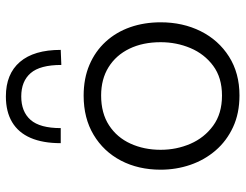

<svg xmlns="http://www.w3.org/2000/svg" viewBox="-109 -695 815 637"><g transform="rotate(-90 298.5 -376.5)"><path d="M300.5 10.5Q241 10.5 195.2 -10.8Q149.5 -32 118 -68.5Q86.5 -105 70.2 -152.2Q54 -199.5 54 -251Q54 -325 84.2 -382.8Q114.5 -440.5 169.8 -473.5Q225 -506.5 299.5 -506.5Q357 -506.5 402 -487.2Q447 -468 478.8 -433.2Q510.5 -398.5 526.8 -352Q543 -305.5 543 -251Q543 -177.5 513.5 -118.2Q484 -59 429.2 -24.2Q374.5 10.5 300.5 10.5ZM300 -47.5Q359.5 -47.5 398.8 -76.8Q438 -106 457.5 -152.2Q477 -198.5 477 -251Q477 -310 455.5 -354.5Q434 -399 394.2 -423.8Q354.5 -448.5 300 -448.5Q241.5 -448.5 201.2 -422.2Q161 -396 140.5 -351Q120 -306 120 -251Q120 -198.5 140 -152.2Q160 -106 200 -76.8Q240 -47.5 300 -47.5ZM401.5 -580.5Q401.5 -651 374.5 -682.2Q347.5 -713.5 297 -713.5Q246.5 -713.5 219.2 -682.5Q192 -651.5 192 -582.5H142Q142 -642 159.5 -682.5Q177 -723 211.8 -743.8Q246.5 -764.5 297 -764.5Q371.5 -764.5 411.5 -718Q451.5 -671.5 451.5 -582.5Z"/></g></svg>

Font: Commissioner Thin Light
Style: Regular
Weight: 300
Version: Version 1.000